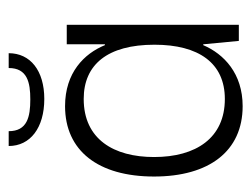

<svg xmlns="http://www.w3.org/2000/svg" viewBox="-90 -494 592 453"><g transform="rotate(-90 206.5 -267.0)"><path d="M183 9C260 9 306 -35 327 -84H329L337 0H375V-406H329V-316H327C307 -365 262 -410 183 -410C78 -410 17 -332 17 -200C17 -70 77 9 183 9ZM200 -33C108 -33 63 -101 63 -200C63 -295 105 -366 200 -366C281 -366 328 -310 328 -199C328 -95 285 -33 200 -33ZM200 -459C267 -459 308 -492 308 -543H273C273 -499 239 -492 199 -492C158 -492 124 -499 124 -543H89C89 -492 132 -459 200 -459Z"/></g></svg>

Font: OSH Darker Grotesque
Style: Regular
Weight: 400
Designer: Gabriel Lam
Foundry: TypeRant
Version: Version 1.000;Glyphs 3.1.1 (3148)